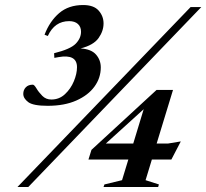

<svg xmlns="http://www.w3.org/2000/svg" viewBox="-20 -743 820 763"><path d="M49.5 0 737.5 -715H780L92.5 0ZM196 -513 195 -531.5Q259.5 -547.5 280.8 -569.2Q302 -591 302 -617Q302 -636.5 289.5 -647.8Q277 -659 255 -659Q197 -659 170 -600L157 -605Q177.5 -658.5 215 -690.8Q252.5 -723 310.5 -723Q352.5 -723 372 -701Q391.5 -679 391.5 -650Q391.5 -619.5 371.5 -591.5Q351.5 -563.5 300 -550.5Q342.5 -548 361.5 -526.2Q380.5 -504.5 380.5 -475Q380.5 -433.5 355.5 -399Q330.5 -364.5 283.2 -343.5Q236 -322.5 169.5 -322.5Q112 -322.5 92.2 -337.2Q72.5 -352 72.5 -370Q72.5 -385.5 82.5 -396Q92.5 -406.5 110.5 -406.5Q116 -406.5 124.8 -391.8Q133.5 -377 148 -362.2Q162.5 -347.5 184 -347.5Q215.5 -347.5 238.2 -368.8Q261 -390 273.5 -420Q286 -450 286 -476Q286 -529 212.5 -516ZM602 -385.5H667.5L602.5 -172.5H647L698.5 -181L661 -109H583.5L558.5 -27L611.5 -10L608.5 0H391.5L395 -10L465 -27L490 -109H331.5L343.5 -147.5ZM509.5 -172.5 551 -309 400.5 -172.5Z"/></svg>

Font: Newsreader 72pt SemiBold
Style: Italic
Weight: 600
Italic angle: -17°
Designer: Hugues Gentile
Foundry: Production Type
Version: Version 1.003; ttfautohint (v1.8.3)